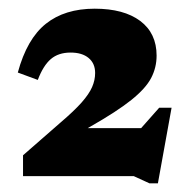

<svg xmlns="http://www.w3.org/2000/svg" viewBox="-20 -713 434 442"><path d="M249.5 -355.5 346.5 -465H375L343.5 -291H324L288 -307.5H33V-355.5L120 -431.5Q151 -458 168 -477.2Q185 -496.5 192 -512.5Q199 -528.5 199 -545Q199 -567 184 -579.5Q169 -592 142.5 -592Q114.5 -592 97 -577Q79.5 -562 67 -529L21 -546Q42 -623.5 85.5 -658.2Q129 -693 198 -693Q265 -693 302.8 -664.8Q340.5 -636.5 340.5 -585Q340.5 -557.5 328 -533.5Q315.5 -509.5 282.5 -483Q249.5 -456.5 188 -421.5L130.5 -388.5L129.5 -418H355Z"/></svg>

Font: Newsreader ExtraBold
Style: Regular
Weight: 800
Designer: Hugues Gentile
Foundry: Production Type
Version: Version 1.003